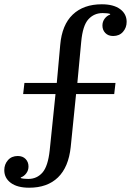

<svg xmlns="http://www.w3.org/2000/svg" viewBox="-73 -730 611 896"><path d="M63 146Q8 146 -22.5 123.5Q-53 101 -53 64Q-53 37 -36 17.5Q-19 -2 10 -2Q33 -2 46.5 12Q60 26 60 47Q60 65 49.5 79Q39 93 24 98V101Q29 103 39 104Q49 105 59 105Q99 105 125 75.5Q151 46 159 -29L186 -291H35L41 -343H192L208 -520Q216 -614 266.5 -662Q317 -710 402 -710Q457 -710 487.5 -687.5Q518 -665 518 -628Q518 -601 501 -581.5Q484 -562 455 -562Q432 -562 418.5 -576Q405 -590 405 -611Q405 -629 415.5 -643Q426 -657 441 -662V-665Q436 -667 426 -668Q416 -669 406 -669Q366 -669 339.5 -640Q313 -611 306 -535L288 -343H466L460 -291H282L257 -44Q247 50 197.5 98Q148 146 63 146Z"/></svg>

Font: IBM Plex Serif Text
Style: Regular
Weight: 450
Designer: Mike Abbink, Paul van der Laan, Pieter van Rosmalen
Foundry: Bold Monday
Version: Version 3.001